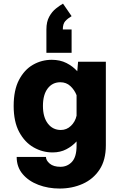

<svg xmlns="http://www.w3.org/2000/svg" viewBox="-20 -848 690 1082"><path d="M276.5 11Q219.5 11 169.5 -17.5Q119.5 -46 88.2 -104Q57 -162 57 -251Q57 -340 87 -397.5Q117 -455 165.8 -483Q214.5 -511 271.5 -511Q318.5 -511 354.5 -492.8Q390.5 -474.5 415.5 -446.5L420 -500H576.5V-29Q576.5 54 541 107.8Q505.5 161.5 446.2 188Q387 214.5 316 214.5Q251.5 214.5 196.2 193.5Q141 172.5 107.5 132.8Q74 93 74 36.5H239Q239 56 260.2 74Q281.5 92 320.5 92Q359.5 92 385.5 64Q411.5 36 411.5 -26.5V-51Q387 -24 353.2 -6.5Q319.5 11 276.5 11ZM222 -251Q222 -187.5 249.8 -151.5Q277.5 -115.5 323 -115.5Q355.5 -115.5 379.8 -138.8Q404 -162 411.5 -196V-311.5Q400 -341 376.8 -362.8Q353.5 -384.5 320 -384.5Q275.5 -384.5 248.8 -349.5Q222 -314.5 222 -251ZM383.5 -682V-550.5H241.5V-682Q241.5 -725.5 257.5 -754.2Q273.5 -783 295.5 -800.2Q317.5 -817.5 335 -827.5L383.5 -757Q361.5 -744 347.8 -728.8Q334 -713.5 334 -682Z"/></svg>

Font: Trispace
Style: Bold
Weight: 700
Designer: Tyler Finck
Foundry: Etcetera Type Company
Version: Version 1.210; ttfautohint (v1.8.3)